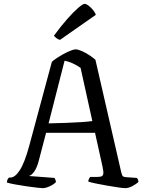

<svg xmlns="http://www.w3.org/2000/svg" viewBox="-20 -976 750 996"><path d="M202 0Q195 0 172 -2.5Q149 -5 118.5 -9.5Q88 -14 60 -19Q32 -24 16 -29Q16 -46 27 -55H34Q58 -55 83 -93.5Q108 -132 132 -221L249 -655Q257 -663 273.5 -674Q290 -685 309 -695.5Q328 -706 345.5 -713Q363 -720 372 -720Q384 -720 403.5 -711.5Q423 -703 443 -690Q463 -677 475 -666L609 -82Q612 -70 615.5 -64Q619 -58 634 -57L690 -53Q692 -50 694.5 -47Q697 -44 698 -32Q688 -22 667.5 -11Q647 0 630 0Q619 0 592 -4Q565 -8 533.5 -13.5Q502 -19 475.5 -24.5Q449 -30 438 -34Q438 -41 441.5 -48Q445 -55 448 -58H476Q493 -58 503 -60Q513 -62 515.5 -73Q518 -84 512 -111L473 -287H219L180 -138Q171 -105 157.5 -86Q144 -67 130 -63L263 -53Q264 -50 267 -44.5Q270 -39 270 -31Q257 -18 236.5 -9Q216 0 202 0ZM232 -336Q276 -337 320.5 -338.5Q365 -340 402 -342.5Q439 -345 459 -348L398 -624Q354 -654 315 -661ZM291 -769Q280 -772 271.5 -779Q263 -786 260 -791Q295 -839 328 -876.5Q361 -914 385.5 -935Q410 -956 419 -956Q427 -956 438.5 -947.5Q450 -939 461.5 -925.5Q473 -912 477 -899Z"/></svg>

Font: Texturina Light
Style: Regular
Weight: 300
Designer: Guillermo Torres Carreño
Foundry: Omnibus-Type
Version: Version 1.002; ttfautohint (v1.8.3)